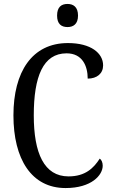

<svg xmlns="http://www.w3.org/2000/svg" viewBox="-20 -942 573 972"><path d="M322 -805C351 -805 375 -820 375 -863C375 -907 351 -922 322 -922C291 -922 269 -907 269 -863C269 -820 291 -805 322 -805ZM312 10C444 10 500 -56 500 -103C500 -119 494 -133 485 -139C454 -91 412 -49 327 -49C203 -49 151 -167 151 -358C151 -554 198 -672 317 -672C397 -672 424 -608 424 -544C471 -544 502 -570 502 -611C502 -673 440 -724 324 -724C142 -724 48 -578 48 -358C48 -137 139 10 312 10Z"/></svg>

Font: Noto Serif Ethiopic Cn
Style: Regular
Weight: 400
Width: 3
Designer: Monotype Design Team
Foundry: Monotype Imaging Inc.
Version: Version 2.102